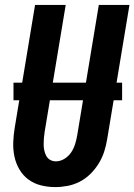

<svg xmlns="http://www.w3.org/2000/svg" viewBox="-20 -755 548 783"><path d="M205 8Q176 8 147.5 1Q119 -6 96.5 -22.5Q74 -39 59.5 -63.5Q45 -88 39 -116Q33 -144 34 -174Q35 -204 40 -234L123 -735H248L162 -217Q160 -204 159 -191.5Q158 -179 158 -166.5Q158 -154 160.5 -142Q163 -130 168.5 -119.5Q174 -109 184.5 -103Q195 -97 208 -97Q226 -97 243 -107.5Q260 -118 270.5 -134Q281 -150 286.5 -168Q292 -186 295 -204L383 -735H508L417 -187Q413 -162 405 -137Q397 -112 383 -89Q369 -66 349.5 -46.5Q330 -27 306 -14.5Q282 -2 256 3Q230 8 205 8ZM478 -346H35V-418H478Z"/></svg>

Font: Iosevka Curly XBdObl
Style: Regular
Weight: 800
Italic angle: -9°
Monospace: yes
Designer: Belleve Invis
Foundry: Belleve Invis
Version: Version 11.1.0; ttfautohint (v1.8.3)